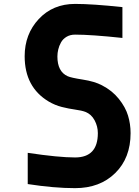

<svg xmlns="http://www.w3.org/2000/svg" viewBox="-20 -947 707 977"><path d="M362 10.4Q255.2 10.4 121.1 -10.4V-169.3Q278 -145.8 362 -145.8Q477.9 -145.8 477.9 -269.5Q477.9 -304 461.3 -335Q444.7 -365.9 414.7 -377.6Q395.8 -384.8 362.6 -389.3Q329.4 -393.9 294.6 -402.7Q259.8 -411.5 227.9 -430.3Q105.5 -503.3 105.5 -660.8Q105.5 -773.4 177.4 -850.3Q249.3 -927.1 362 -927.1Q449.9 -927.1 602.9 -910.8V-753.9Q444.7 -770.8 362 -770.8Q337.2 -770.8 318.7 -759.8Q300.1 -748.7 290.4 -731.1Q280.6 -713.5 276.4 -695.3Q272.1 -677.1 272.1 -659.5Q272.1 -582.7 324.2 -559.2Q341.1 -551.4 401.4 -542Q461.6 -532.6 498.7 -513Q550.8 -486.3 584.6 -444Q618.5 -401.7 631.5 -358.7Q644.5 -315.8 644.5 -269.5Q644.5 -143.2 566.4 -66.4Q488.3 10.4 362 10.4Z"/></svg>

Font: TypoPRO Monoid
Style: Bold
Weight: 700
Width: 4
Monospace: yes
Designer: Andreas Larsen (@larsenwork)
Version: Version 0.61